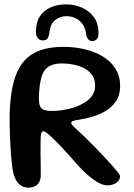

<svg xmlns="http://www.w3.org/2000/svg" viewBox="-20 -838 612 879"><path d="M110 21Q84 21 66.8 4.2Q49.5 -12.5 41 -46Q37.5 -60 35 -82.2Q32.5 -104.5 30.2 -131.2Q28 -158 26.8 -186Q25.5 -214 24.8 -240.5Q24 -267 24 -288Q24 -359.5 32.5 -414.2Q41 -469 58.8 -508.8Q76.5 -548.5 105.2 -573.8Q134 -599 174.8 -611.2Q215.5 -623.5 270 -623.5Q322 -623.5 369 -612.2Q416 -601 452.2 -578.5Q488.5 -556 509.2 -522.5Q530 -489 530 -445Q530 -403.5 511.5 -375.5Q493 -347.5 463.5 -330Q434 -312.5 400.2 -303Q366.5 -293.5 336 -289Q319 -286.5 312.5 -283.5Q306 -280.5 306 -274.5Q306 -270.5 312.2 -263.5Q318.5 -256.5 329.2 -246.8Q340 -237 354 -224.2Q368 -211.5 383 -196Q397.5 -181.5 416.8 -162Q436 -142.5 455.5 -121.8Q475 -101 491.8 -82.2Q508.5 -63.5 519 -50Q529.5 -36.5 529.5 -32Q529.5 -18 521 -8.5Q512.5 1 499.5 5.8Q486.5 10.5 471 10.5Q455 10.5 435.8 1Q416.5 -8.5 395.2 -25.5Q374 -42.5 352 -65Q330 -87.5 308 -114Q275 -151 248.5 -178.5Q222 -206 204 -221.5Q186 -237 179 -237Q174 -237 171.2 -232.8Q168.5 -228.5 167.2 -217.8Q166 -207 165.8 -188.5Q165.5 -170 165.5 -141.5Q165.5 -133 165.8 -120Q166 -107 166.2 -92.5Q166.5 -78 166.5 -64.5Q166.5 -51 166.5 -40.5Q166.5 -30 166 -25.5Q162 0 146.8 10.5Q131.5 21 110 21ZM220.5 -330Q237.5 -330 262.2 -333.2Q287 -336.5 313.5 -344.5Q340 -352.5 363.2 -365.8Q386.5 -379 401 -399Q415.5 -419 415.5 -446Q415.5 -474 402.2 -493.5Q389 -513 366.8 -524.8Q344.5 -536.5 317.5 -542Q290.5 -547.5 263 -547.5Q234.5 -547.5 215.2 -539.5Q196 -531.5 184.2 -515.5Q172.5 -499.5 167 -473.5Q163.5 -459 161.8 -444.5Q160 -430 159 -415.8Q158 -401.5 158 -388Q158 -366 162.8 -353.2Q167.5 -340.5 181 -335.2Q194.5 -330 220.5 -330ZM176 -653Q162.5 -653 153.5 -663.2Q144.5 -673.5 144.5 -692.5Q144.5 -736.5 163.2 -764Q182 -791.5 213.2 -804.8Q244.5 -818 282.5 -818Q321 -818 354.8 -803.2Q388.5 -788.5 409.8 -759.5Q431 -730.5 431 -687Q431 -667 422.8 -658.5Q414.5 -650 403 -650Q392 -650 384.5 -657.5Q377 -665 374 -683.5Q370.5 -710.5 357.2 -728.5Q344 -746.5 324.8 -755.2Q305.5 -764 283.5 -764Q256.5 -764 233.8 -747Q211 -730 206.5 -691.5Q204 -672 197.8 -662.5Q191.5 -653 176 -653Z"/></svg>

Font: Gluten
Style: Regular
Weight: 400
Designer: Tyler Finck
Foundry: Etcetera Type Company
Version: Version 1.300